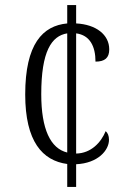

<svg xmlns="http://www.w3.org/2000/svg" viewBox="-20 -734 511 754"><path d="M244 -90V0H279V-89C365 -93 408 -144 408 -185C408 -201 403 -212 395 -219C377 -175 338 -132 279 -131V-603C333 -596 355 -552 355 -492C392 -492 409 -507 409 -540C409 -598 357 -638 279 -642V-714H244V-642C148 -633 79 -562 79 -363C79 -178 147 -103 244 -90ZM244 -603V-135C178 -151 142 -227 142 -364C142 -532 182 -593 244 -603Z"/></svg>

Font: Noto Serif Myanmar Condensed Light
Style: Regular
Weight: 300
Width: 3
Designer: Ben Mitchell and the Monotype Design Team
Foundry: Monotype Imaging Inc.
Version: Version 2.106